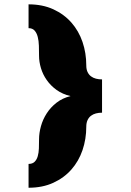

<svg xmlns="http://www.w3.org/2000/svg" viewBox="-20 -819 608 893"><path d="M381.3 -515.1Q381.3 -496.6 387.2 -484.1Q393.1 -471.7 403.1 -464.1Q413.1 -456.5 426.3 -453.1Q439.5 -449.7 454.6 -449.7V-294.9Q439.5 -294.9 426.3 -291.5Q413.1 -288.1 403.1 -280.5Q393.1 -272.9 387.2 -260.3Q381.3 -247.6 381.3 -229.5Q381.3 -172.4 363.8 -120.8Q346.2 -69.3 312 -30.5Q277.8 8.3 227.8 31.2Q177.7 54.2 112.8 54.2V-56.6Q130.9 -56.6 140.9 -66.4Q150.9 -76.2 155.5 -92.3Q160.2 -108.4 160.9 -128.9Q161.6 -149.4 161.6 -170.9Q161.6 -200.2 170.4 -231.9Q179.2 -263.7 197.3 -291.7Q215.3 -319.8 242.9 -341.3Q270.5 -362.8 308.1 -372.1Q270.5 -380.9 242.9 -400.9Q215.3 -420.9 197.3 -446.8Q179.2 -472.7 170.4 -502.2Q161.6 -531.7 161.6 -559.1Q161.6 -583 160.9 -606.2Q160.2 -629.4 155.5 -647.5Q150.9 -665.5 140.9 -676.8Q130.9 -688 112.8 -688V-798.8Q177.7 -798.8 227.8 -775.9Q277.8 -752.9 312 -714.1Q346.2 -675.3 363.8 -623.8Q381.3 -572.3 381.3 -515.1Z"/></svg>

Font: Candal
Style: Regular
Weight: 400
Designer: vernon adams
Foundry: vernon adams
Version: Version 1.000